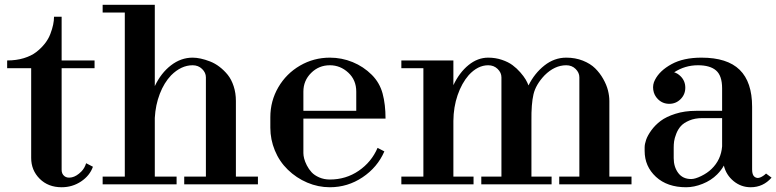

<svg xmlns="http://www.w3.org/2000/svg" viewBox="-20 -768 3235 800"><path d="M236.8 12.2Q180.7 12.2 145.3 -23.2Q109.9 -58.6 109.9 -109.9V-483.9H9.8V-516.1Q47.9 -516.1 79.1 -525.6Q110.4 -535.2 130.9 -551Q151.4 -566.9 166.5 -585.9Q181.6 -605 189.7 -626.2Q197.8 -647.5 201.4 -665Q205.1 -682.6 205.1 -698.2H236.8V-516.1H374V-483.9H236.8V-60.1Q236.8 -43.5 248.3 -34.2Q259.8 -24.9 279.3 -29.1Q298.8 -33.2 318.8 -53.2Q332.5 -66.9 338.9 -87.9L367.2 -73.2Q354 -36.1 317.9 -12Q281.7 12.2 236.8 12.2Z M407.7 0V-32.2H500V-715.8H407.7V-748H625V-409.2Q650.9 -463.9 692.4 -495.8Q733.9 -527.8 782.7 -527.8Q798.3 -527.8 816.4 -523.9Q834.5 -520 855.2 -512Q876 -503.9 894.8 -489.5Q913.6 -475.1 929 -456.1Q944.3 -437 953.6 -408.7Q962.9 -380.4 962.9 -347.2V-32.2H1054.7V0H747.6V-32.2H837.9V-445.8Q837.9 -465.3 822 -480.7Q806.2 -496.1 782.7 -496.1Q734.9 -496.1 692.9 -454.1Q663.6 -423.3 645.8 -377Q627.9 -330.6 625 -276.9V-32.2H715.8V0Z M1354.5 12.2Q1305.7 12.2 1260.3 -7.1Q1214.8 -26.4 1179.2 -61Q1144 -95.2 1125.2 -141.1Q1106.4 -187 1106.4 -235.8V-279.8Q1106.4 -347.2 1139.6 -404.3Q1172.9 -461.4 1230 -494.6Q1287.1 -527.8 1354.5 -527.8Q1403.8 -527.8 1449.2 -509.3Q1494.6 -490.7 1529.3 -456.1Q1562 -423.3 1574.2 -378.2Q1586.4 -333 1586.4 -273.9H1244.1V-129.9Q1244.1 -120.1 1247.3 -107.4Q1250.5 -94.7 1258.5 -78.9Q1266.6 -63 1278.3 -50.3Q1290 -37.6 1310.1 -28.8Q1330.1 -20 1354.5 -20Q1421.4 -20 1474.6 -56.4Q1527.8 -92.8 1553.2 -151.9L1581.5 -137.2Q1552.7 -70.8 1490.7 -29.3Q1428.7 12.2 1354.5 12.2ZM1244.1 -306.2H1464.4V-386.2Q1464.4 -434.6 1431.2 -465.3Q1397.9 -496.1 1354.5 -496.1Q1308.6 -496.1 1276.4 -464.1Q1244.1 -432.1 1244.1 -386.2Z M1652.3 0V-32.2H1744.1V-483.9H1652.3V-516.1H1869.1V-413.1Q1894 -465.8 1932.1 -496.8Q1970.2 -527.8 2014.2 -527.8Q2044.4 -527.8 2071 -518.8Q2097.7 -509.8 2115.5 -496.6Q2133.3 -483.4 2147.9 -466.6Q2162.6 -449.7 2170.2 -436.8Q2177.7 -423.8 2182.1 -412.1Q2207 -462.4 2248.3 -495.1Q2289.6 -527.8 2339.4 -527.8Q2377 -527.8 2408.4 -515.4Q2439.9 -502.9 2459.7 -483.4Q2479.5 -463.9 2493.4 -439.2Q2507.3 -414.6 2513.2 -391.4Q2519 -368.2 2519 -347.2V-32.2H2611.3V0H2310.1V-32.2H2394V-445.8Q2394 -465.3 2378.4 -480.7Q2362.8 -496.1 2339.4 -496.1Q2291 -496.1 2249 -454.1Q2212.4 -415.5 2202.9 -375.2Q2193.4 -335 2194.3 -264.2V-32.2H2278.3V0H1985.4V-32.2H2069.3V-445.8Q2069.3 -465.3 2053.5 -480.7Q2037.6 -496.1 2014.2 -496.1Q1970.7 -496.1 1933.1 -455.1Q1903.8 -421.4 1886.7 -371.6Q1869.6 -321.8 1869.1 -264.2V-32.2H1953.1V0Z M2838.9 12.2Q2760.3 12.2 2713.1 -31.2Q2666 -74.7 2666 -139.2V-153.8Q2666 -167.5 2672.1 -185.3Q2678.2 -203.1 2693.8 -224.9Q2709.5 -246.6 2732.7 -264.2Q2755.9 -281.7 2794.2 -293.9Q2832.5 -306.2 2879.9 -306.2H2988.8V-399.9Q2988.8 -452.6 2963.6 -474.4Q2938.5 -496.1 2888.2 -496.1Q2834 -496.1 2789.1 -466.8Q2803.7 -462.4 2815.9 -450.2Q2835.4 -430.7 2835.4 -402.6Q2835.4 -374.5 2815.9 -355Q2796.4 -335.4 2768.6 -335.4Q2740.7 -335.4 2721.2 -355Q2705.1 -371.1 2701.9 -393.6Q2698.7 -416 2709 -435.1Q2728.5 -473.6 2778.1 -500.7Q2827.6 -527.8 2902.8 -527.8Q3010.3 -527.8 3062 -477.1Q3113.8 -426.3 3113.8 -323.2V-62Q3113.8 -38.6 3124.3 -31Q3134.8 -23.4 3147.5 -28.6Q3160.2 -33.7 3171.9 -44.9Q3172.4 -44.4 3194.8 -27.8Q3159.7 12.2 3107.9 12.2Q3067.9 12.2 3036.6 -13.4Q3005.4 -39.1 2996.1 -78.1Q2985.4 -58.6 2967.8 -41Q2942.9 -16.1 2907.5 -2Q2872.1 12.2 2838.9 12.2ZM2787.1 -108.9Q2787.1 -72.8 2805.9 -47.4Q2824.7 -22 2859.9 -22Q2876 -22 2901.6 -34.4Q2927.2 -46.9 2944.8 -64Q2984.4 -102.1 2988.8 -158.2V-275.9H2906.7Q2875.5 -275.9 2852.1 -265.9Q2828.6 -255.9 2816.7 -242.4Q2804.7 -229 2797.6 -210.4Q2790.5 -191.9 2788.8 -179.2Q2787.1 -166.5 2787.1 -153.8Z"/></svg>

Font: Fin Serif Display
Style: Italic
Weight: 400
Designer: J. Blake Harris
Version: Version 1.006;FEAKit 1.0